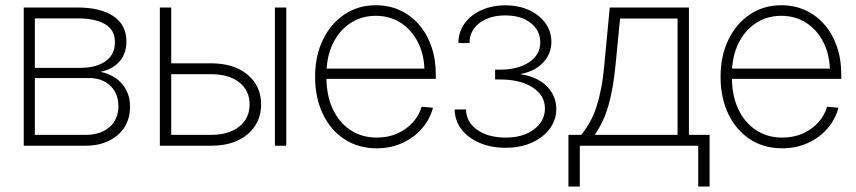

<svg xmlns="http://www.w3.org/2000/svg" viewBox="-20 -551 3238 726"><path d="M69.8 0V-522.5H274.9Q360.8 -522.5 409.4 -489.5Q458 -456.5 458 -394Q458 -347.7 431.4 -318.1Q404.8 -288.6 359.9 -279.3Q392.6 -272.9 417.5 -255.6Q442.4 -238.3 457 -211.2Q471.7 -184.1 471.7 -147Q471.7 -103 450.7 -70.1Q429.7 -37.1 391.8 -18.6Q354 0 303.2 0ZM111.8 -41H303.2Q359.9 -41 393.8 -70.3Q427.7 -99.6 427.7 -149.4Q427.7 -197.8 397 -226.8Q366.2 -255.9 317.9 -255.9H111.8ZM111.8 -294.4H283.2Q343.3 -294.4 378.9 -319.3Q414.6 -344.2 414.6 -392.1Q414.6 -437 378.2 -459.2Q341.8 -481.4 274.9 -481.4H111.8Z M617.2 -311.5H777.8Q835.9 -311.5 878.2 -292.2Q920.4 -272.9 943.8 -238Q967.3 -203.1 967.3 -156.2Q967.3 -109.4 943.8 -74.2Q920.4 -39.1 878.2 -19.5Q835.9 0 777.8 0H584.5V-522.5H627.4V-41H777.3Q845.2 -41 884.5 -72.3Q923.8 -103.5 923.8 -156.2Q923.8 -209 884.5 -239.7Q845.2 -270.5 777.3 -270.5H617.2ZM1019.5 0V-522.5H1062.5V0Z M1404.8 9.8Q1334.5 9.8 1281.7 -25.1Q1229 -60.1 1200.2 -121.3Q1171.4 -182.6 1171.4 -260.3Q1171.4 -338.9 1200.7 -399.9Q1230 -460.9 1282 -496.1Q1334 -531.2 1400.9 -531.2Q1451.2 -531.2 1492.7 -512Q1534.2 -492.7 1564.5 -457.8Q1594.7 -422.9 1611.3 -375Q1627.9 -327.1 1627.9 -269.5V-252.9H1194.8V-291.5H1603L1585 -279.8Q1585 -341.3 1561.3 -389.2Q1537.6 -437 1496.3 -464.1Q1455.1 -491.2 1400.9 -491.2Q1346.2 -491.2 1304 -462.9Q1261.7 -434.6 1238 -384.8Q1214.4 -335 1214.4 -270.5V-256.8Q1214.4 -190.9 1237.8 -139.9Q1261.2 -88.9 1304.2 -59.8Q1347.2 -30.8 1404.8 -30.8Q1447.3 -30.8 1481.7 -45.9Q1516.1 -61 1540.3 -87.4Q1564.5 -113.8 1574.2 -147.5L1617.2 -143.6Q1605.5 -99.6 1575.4 -64.9Q1545.4 -30.3 1501.5 -10.3Q1457.5 9.8 1404.8 9.8Z M1892.1 7.8Q1836.4 7.8 1793 -11Q1749.5 -29.8 1724.6 -62.5Q1699.7 -95.2 1699.2 -137.2H1742.2Q1742.7 -89.8 1784.2 -60.3Q1825.7 -30.8 1891.6 -30.8Q1959 -30.8 1999.8 -62.3Q2040.5 -93.8 2040.5 -140.6Q2040.5 -190.4 1993.9 -220.5Q1947.3 -250.5 1870.6 -250.5H1852.1V-287.6H1870.6Q1938.5 -287.6 1980.7 -315.7Q2022.9 -343.8 2022.9 -391.1Q2022.9 -435.5 1986.8 -464.1Q1950.7 -492.7 1890.6 -492.7Q1831.1 -492.7 1793.2 -464.1Q1755.4 -435.5 1755.4 -388.2H1713.4Q1713.4 -430.2 1736.8 -462.4Q1760.3 -494.6 1800.3 -512.7Q1840.3 -530.8 1890.6 -530.8Q1942.4 -530.8 1981.4 -512.5Q2020.5 -494.1 2042.7 -462.9Q2064.9 -431.6 2064.9 -392.6Q2064.9 -348.1 2034.2 -314.9Q2003.4 -281.7 1949.7 -271.5V-270Q2012.2 -260.7 2047.9 -224.6Q2083.5 -188.5 2083.5 -139.2Q2083.5 -97.7 2058.8 -64.5Q2034.2 -31.2 1991 -11.7Q1947.8 7.8 1892.1 7.8Z M2129.4 154.3V-41H2177.7Q2196.3 -63.5 2210.4 -89.1Q2224.6 -114.7 2234.9 -145.8Q2245.1 -176.8 2252.7 -215.1Q2260.3 -253.4 2264.6 -301.3L2285.6 -522.5H2585V-41H2663.1V154.3H2620.1V0H2172.4V154.3ZM2228.5 -41H2542V-481H2324.7L2307.1 -301.3Q2298.8 -216.3 2281 -153.3Q2263.2 -90.3 2228.5 -41Z M2938 9.8Q2867.7 9.8 2814.9 -25.1Q2762.2 -60.1 2733.4 -121.3Q2704.6 -182.6 2704.6 -260.3Q2704.6 -338.9 2733.9 -399.9Q2763.2 -460.9 2815.2 -496.1Q2867.2 -531.2 2934.1 -531.2Q2984.4 -531.2 3025.9 -512Q3067.4 -492.7 3097.7 -457.8Q3127.9 -422.9 3144.5 -375Q3161.1 -327.1 3161.1 -269.5V-252.9H2728V-291.5H3136.2L3118.2 -279.8Q3118.2 -341.3 3094.5 -389.2Q3070.8 -437 3029.5 -464.1Q2988.3 -491.2 2934.1 -491.2Q2879.4 -491.2 2837.2 -462.9Q2794.9 -434.6 2771.2 -384.8Q2747.6 -335 2747.6 -270.5V-256.8Q2747.6 -190.9 2771 -139.9Q2794.4 -88.9 2837.4 -59.8Q2880.4 -30.8 2938 -30.8Q2980.5 -30.8 3014.9 -45.9Q3049.3 -61 3073.5 -87.4Q3097.7 -113.8 3107.4 -147.5L3150.4 -143.6Q3138.7 -99.6 3108.6 -64.9Q3078.6 -30.3 3034.7 -10.3Q2990.7 9.8 2938 9.8Z"/></svg>

Font: Inter 28pt ExtraLight
Style: Regular
Weight: 250
Designer: Rasmus Andersson
Foundry: rsms
Version: Version 4.001;git-66647c0bb